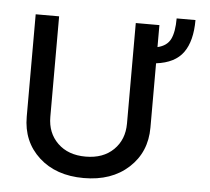

<svg xmlns="http://www.w3.org/2000/svg" viewBox="-54 -823 975 893"><g transform="rotate(5 433.5 -376.5)"><path d="M734.9 -765.1H822.8Q822.8 -667 784.2 -613.3Q745.6 -559.6 657.7 -548.8V-249Q657.7 -133.8 578.1 -60.8Q498.5 12.2 368.7 12.2Q238.8 12.2 159.4 -60.5Q80.1 -133.3 80.1 -249V-727.1H189.5V-257.8Q189.5 -182.6 238.3 -135.3Q287.1 -87.9 368.7 -87.9Q450.7 -87.9 499 -135.3Q547.4 -182.6 547.4 -257.8V-727.1H657.7V-624.5Q702.1 -634.8 718.5 -668.5Q734.9 -702.1 734.9 -765.1Z"/></g></svg>

Font: Karasuma Gothic
Style: Regular
Weight: 500
Designer: Rasmus Andersson / Ryoko Nishizuka
Foundry: Genbu
Version: Version 1.00